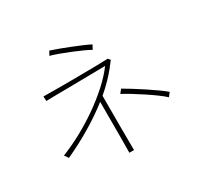

<svg xmlns="http://www.w3.org/2000/svg" viewBox="-181 -1036 1362 1319"><g transform="rotate(-30 500.0 -376.5)"><path d="M694 -551Q686 -543 679 -533Q672 -523 660 -508Q601 -434 521 -366Q521 -336 521 -290.5Q521 -245 521 -193Q521 -141 521 -90.5Q521 -40 521.5 1Q522 42 522 65H485Q485 44 485.5 6.5Q486 -31 486 -77Q486 -123 486 -171.5Q486 -220 486 -263.5Q486 -307 486 -338Q404 -274 307.5 -216.5Q211 -159 108 -112L86 -143Q162 -173 241.5 -216Q321 -259 395.5 -311Q470 -363 533 -420Q596 -477 639 -535Q605 -534 553.5 -533.5Q502 -533 443.5 -532Q385 -531 329 -530.5Q273 -530 230.5 -529.5Q188 -529 169 -528L167 -565Q186 -565 225 -564.5Q264 -564 315 -564Q366 -564 421 -564.5Q476 -565 527.5 -565.5Q579 -566 619 -567Q659 -568 679 -569ZM934 -159 911 -129Q890 -149 854.5 -175Q819 -201 778 -228Q737 -255 698.5 -278.5Q660 -302 633 -316L656 -345Q684 -329 722.5 -305Q761 -281 802 -254Q843 -227 878 -202Q913 -177 934 -159ZM638 -706 620 -673Q602 -684 567 -700Q532 -716 490 -733Q448 -750 408.5 -764.5Q369 -779 342 -786L359 -818Q385 -810 424 -795.5Q463 -781 504.5 -764.5Q546 -748 582 -732.5Q618 -717 638 -706Z"/></g></svg>

Font: Zen Kaku Gothic Antique Light
Style: Regular
Weight: 300
Designer: Yoshimichi Ohira
Foundry: Positype
Version: Version 1.001